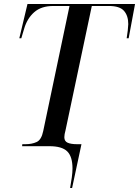

<svg xmlns="http://www.w3.org/2000/svg" viewBox="-20 -734 698 964"><path d="M332 210Q337 182 340.5 157Q344 132 344 112Q344 52 317.5 26Q291 0 228 0H91L92 -10H108Q140 -10 164 -21Q188 -32 197 -76L329 -704H248Q187 -704 151.5 -672.5Q116 -641 101 -589L87 -542H77L118 -714H658L626 -542H616Q619 -558 621.5 -581Q624 -604 624 -613Q624 -655 602.5 -679.5Q581 -704 527 -704H441L309 -80Q306 -69 304.5 -60.5Q303 -52 303 -45Q303 -25 319.5 -17.5Q336 -10 368 -10H389L342 210Z"/></svg>

Font: Noto Serif Display SemiCondensed Medium
Style: Italic
Weight: 500
Width: 4
Italic angle: -12°
Designer: Monotype Design Team
Foundry: Monotype Imaging Inc.
Version: Version 2.009